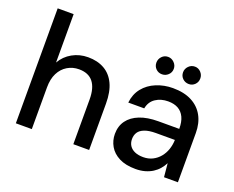

<svg xmlns="http://www.w3.org/2000/svg" viewBox="-116 -919 1375 1130"><g transform="rotate(20 571.0 -354.0)"><path d="M68 0V-720H168V-417Q193 -461 237.5 -486Q282 -511 336 -511Q395 -511 438 -486.5Q481 -462 504 -413Q527 -364 527 -290V0H428V-280Q428 -352 398.5 -389Q369 -426 310 -426Q270 -426 237.5 -406.5Q205 -387 186.5 -350.5Q168 -314 168 -261V0Z M821 12Q759 12 718 -9Q677 -30 657 -65Q637 -100 637 -141Q637 -190 662.5 -225Q688 -260 736 -279Q784 -298 852 -298H983Q983 -342 969.5 -370.5Q956 -399 930.5 -413.5Q905 -428 867 -428Q822 -428 789 -406Q756 -384 748 -341H648Q654 -395 684.5 -433Q715 -471 763.5 -491Q812 -511 867 -511Q937 -511 985 -486Q1033 -461 1058 -415.5Q1083 -370 1083 -308V0H996L988 -85Q978 -65 962.5 -47Q947 -29 926.5 -16Q906 -3 879.5 4.5Q853 12 821 12ZM840 -69Q872 -69 898 -82Q924 -95 942.5 -117.5Q961 -140 970.5 -168Q980 -196 981 -226V-228H862Q819 -228 792 -217.5Q765 -207 753.5 -189Q742 -171 742 -147Q742 -123 753.5 -105.5Q765 -88 787 -78.5Q809 -69 840 -69ZM777 -565Q754 -565 738.5 -580.5Q723 -596 723 -619Q723 -641 738.5 -657.5Q754 -674 777 -674Q799 -674 815.5 -657.5Q832 -641 832 -619Q832 -596 815.5 -580.5Q799 -565 777 -565ZM945 -565Q922 -565 906 -580.5Q890 -596 890 -619Q890 -641 906 -657.5Q922 -674 945 -674Q967 -674 982.5 -657.5Q998 -641 998 -619Q998 -596 982.5 -580.5Q967 -565 945 -565Z"/></g></svg>

Font: DM Sans 20pt Medium
Style: Regular
Weight: 500
Version: Version 4.004;gftools[0.9.30]